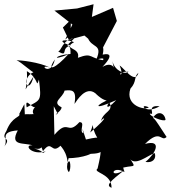

<svg xmlns="http://www.w3.org/2000/svg" viewBox="-42 -794 807 907"><path d="M231 -256C201 -247 247 -263 249 -287C199 -312 255 -331 263 -366C299 -370 321 -370 310 -303C321 -319 363 -390 409 -353C399 -364 461 -292 487 -330C402 -296 395 -270 507 -321C448 -259 465 -308 476 -308C494 -265 447 -270 434 -220C439 -237 488 -257 384 -168C409 -230 381 -203 418 -143C416 -134 451 -155 364 -135C354 -162 341 -214 352 -164C329 -174 364 -218 333 -217C275 -152 282 -236 215 -157L212 -292ZM49 -256C57 -239 15 -246 -12 -175C-43 -126 17 -150 -22 -102C1 -135 -49 -171 42 -178C1 -101 73 -122 112 -107C68 -113 105 -58 174 -79C145 -63 182 -75 119 -93C167 -82 146 -118 161 -80C207 -142 198 -55 250 -112C221 -113 271 -101 278 -24C290 -54 296 6 283 19C258 -9 301 -76 274 -47C356 -45 407 -77 381 -66C373 -69 436 -64 437 -83C427 -67 442 -95 419 2C393 22 486 24 485 93C456 82 478 63 546 9C470 55 485 -17 546 19C517 -72 548 -97 530 -90C550 -89 488 -76 515 -87C479 -91 535 -25 520 4C589 -21 609 10 568 -50C592 -2 658 -62 689 -71C698 -44 679 -23 645 -29C693 -68 727 -137 643 -114C717 -188 718 -121 745 -147C684 -238 673 -273 663 -193C686 -285 736 -266 740 -228C731 -217 663 -245 666 -258C697 -245 643 -300 712 -292C642 -251 612 -310 661 -287C644 -271 547 -295 574 -375C606 -410 589 -432 612 -450C596 -394 544 -472 523 -485C554 -408 489 -459 565 -455C548 -440 500 -460 489 -505C502 -429 506 -516 442 -478C513 -553 449 -537 443 -536C461 -609 398 -581 371 -620C389 -563 446 -591 413 -513C486 -532 408 -489 465 -507C373 -516 401 -549 326 -521C340 -573 248 -560 308 -595C272 -611 213 -604 292 -579C242 -568 284 -522 232 -551C246 -548 255 -612 308 -612C245 -548 295 -613 291 -539C219 -535 197 -503 280 -537C222 -472 175 -451 217 -513C199 -426 131 -498 196 -474C143 -501 53 -510 36 -509C54 -505 120 -442 118 -454C51 -424 95 -339 116 -432C53 -339 91 -360 85 -458C144 -422 127 -374 142 -418C155 -313 150 -324 84 -287C74 -345 115 -268 128 -293C84 -252 152 -229 148 -256C54 -251 92 -260 62 -247C60 -194 45 -164 79 -177L73 -302ZM255 -664 283 -606 357 -626 438 -557 510 -695 492 -757 392 -714 400 -774 322 -754 215 -744 300 -678 266 -607 291 -628 293 -701Z"/></svg>

Font: Hussar Lance
Style: Regular
Weight: 700
Foundry: Cannot Into Space Fonts, PlusOne Fonts
Version: Version 2.27